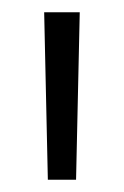

<svg xmlns="http://www.w3.org/2000/svg" viewBox="-20 -720 202 313"><path d="M58 -427 52 -700H110L104 -427Z"/></svg>

Font: Georama Light
Style: Regular
Weight: 300
Designer: Jean-Baptiste Levee
Foundry: Production Type
Version: Version 1.000